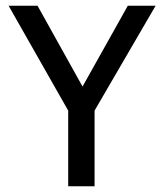

<svg xmlns="http://www.w3.org/2000/svg" viewBox="-20 -650 563 670"><path d="M111 -630 268 -348 426 -630H523L310 -264V0H218V-264L10 -630Z"/></svg>

Font: Ek Mukta
Style: Regular
Weight: 400
Designer: Girish Dalvi and Yashodeep Gholap
Foundry: Ek Type
Version: Version 2.538;PS 1.001;hotconv 16.6.51;makeotf.lib2.5.65220;